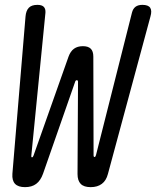

<svg xmlns="http://www.w3.org/2000/svg" viewBox="-20 -760 642 790"><path d="M31 -45 85 -692Q87 -716 98.5 -728Q110 -740 134 -740Q152 -740 160 -732Q168 -724 167 -708L109 -121Q108 -115 110 -113H112Q115 -112 118 -120L262 -527Q270 -549 284.5 -559.5Q299 -570 321 -570Q343 -570 353.5 -559.5Q364 -549 364 -527L365 -121Q365 -114 369 -114Q373 -114 375 -122L523 -708Q527 -724 537.5 -732Q548 -740 566 -740Q590 -740 598 -728Q606 -716 599 -692L424 -44Q417 -17 399 -3.5Q381 10 353 10Q325 10 312 -3.5Q299 -17 299 -44L301 -423Q301 -430 296 -430Q291 -430 289 -423L157 -45Q147 -17 129 -3.5Q111 10 83 10Q55 10 42 -3.5Q29 -17 31 -45Z"/></svg>

Font: Maple Mono NL Light
Style: Italic
Weight: 300
Italic angle: -10°
Monospace: yes
Designer: subframe7536
Version: Version 7.000